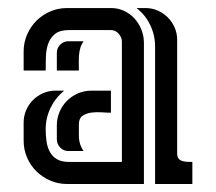

<svg xmlns="http://www.w3.org/2000/svg" viewBox="-20 -460 540 480"><path d="M284.7 -356Q284.7 -366.7 276.6 -375.7Q268.6 -384.8 257.3 -384.8H152.3Q129.4 -384.8 117.4 -375Q105.5 -365.2 100.3 -350.3Q95.2 -335.4 94.7 -317.6Q94.2 -299.8 94.2 -283.7H39.1V-331.1Q39.1 -353.5 47.6 -373.3Q56.2 -393.1 71 -408Q85.9 -422.9 105.7 -431.4Q125.5 -439.9 147.9 -439.9H257.3Q274.9 -439.9 290 -432.9Q305.2 -425.8 316.2 -413.8Q327.1 -401.9 333.5 -386Q339.8 -370.1 339.8 -353V0H147.9Q125.5 0 105.7 -8.5Q85.9 -17.1 71 -31.7Q56.2 -46.4 47.6 -66.2Q39.1 -85.9 39.1 -108.4V-153.8Q39.1 -169.9 45.4 -184.6Q51.8 -199.2 62.5 -210Q73.2 -220.7 87.9 -227.1Q102.5 -233.4 118.7 -233.4H140.6Q118.7 -215.8 106.4 -190.4Q94.2 -165 94.2 -137.2Q94.2 -122.1 96.2 -107.4Q98.1 -92.8 104.2 -81.1Q110.4 -69.3 121.8 -62.3Q133.3 -55.2 152.3 -55.2H284.7ZM367.7 -344.2Q367.7 -372.1 355.5 -397.5Q343.3 -422.9 321.3 -439.9H343.3Q359.9 -439.9 374.3 -433.6Q388.7 -427.2 399.4 -416.5Q410.2 -405.8 416.5 -391.4Q422.9 -377 422.9 -360.4V-76.7Q422.9 -67.9 426.5 -63.5Q430.2 -59.1 436 -57.4Q441.9 -55.7 448.5 -55.4Q455.1 -55.2 460.9 -55.2V0H367.7ZM257.3 -233.4V-178.2Q248.5 -178.2 234.9 -179.2Q221.2 -180.2 208.3 -178.5Q195.3 -176.8 186.3 -170.4Q177.2 -164.1 177.2 -148.9V-120.6Q177.2 -99.1 189 -82.5H150.9Q138.7 -82.5 130.4 -91.3Q122.1 -100.1 122.1 -111.8V-146.5Q122.1 -164.6 128.9 -180.4Q135.7 -196.3 147.5 -208Q159.2 -219.7 175 -226.6Q190.9 -233.4 209 -233.4ZM189 -356.9Q183.1 -348.6 180.7 -339.8Q178.2 -331.1 177.5 -321.8Q176.8 -312.5 177 -303Q177.2 -293.5 177.2 -283.7H122.1V-328.1Q122.1 -339.8 130.6 -348.4Q139.2 -356.9 150.9 -356.9Z"/></svg>

Font: Isar CAT
Style: Regular
Weight: 400
Designer: Digitized by Peter Wiegel
Foundry: CAT-Fonts, Peter Wiegel
Version: Version 1.000; ttfautohint (v1.3)